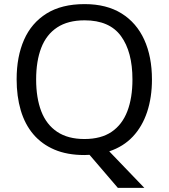

<svg xmlns="http://www.w3.org/2000/svg" viewBox="-20 -745 821 935"><path d="M720 -358Q720 -271 696.5 -200Q673 -129 627 -80Q581 -31 512 -8L683 170H554L416 9Q410 9 403.5 9.5Q397 10 391 10Q307 10 245 -16.5Q183 -43 142 -91.5Q101 -140 81 -208Q61 -276 61 -359Q61 -469 97 -551Q133 -633 206.5 -679Q280 -725 392 -725Q499 -725 572 -679.5Q645 -634 682.5 -551.5Q720 -469 720 -358ZM156 -358Q156 -268 181 -203Q206 -138 258.5 -103Q311 -68 391 -68Q472 -68 523.5 -103Q575 -138 600 -203Q625 -268 625 -358Q625 -493 569 -569.5Q513 -646 392 -646Q311 -646 258.5 -611.5Q206 -577 181 -512.5Q156 -448 156 -358Z"/></svg>

Font: Noto Sans Tamil
Style: Regular
Weight: 400
Designer: Jelle Bosma - Monotype Design Team
Foundry: Monotype Imaging Inc.
Version: Version 2.003